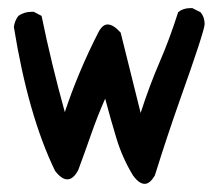

<svg xmlns="http://www.w3.org/2000/svg" viewBox="-20 -448 540 471"><path d="M335 3Q321 3 306 -18Q280 -61 265.5 -109Q251 -157 238 -206Q219 -163 203.5 -118.5Q188 -74 172 -31Q160 -8 145 -8Q131 -8 115 -29Q49 -165 14 -382Q16 -397 25 -409Q39 -419 57 -419H63L82 -409Q106 -292 139 -173Q172 -272 221 -368Q231 -388 244 -388Q258 -388 276 -368L325 -171Q347 -239 371.5 -295.5Q396 -352 417 -418Q429 -428 446 -428H452L472 -418Q482 -406 482 -389Q482 -373 420 -199Q390 -114 360 -18Q348 3 335 3Z"/></svg>

Font: Xiaolai Mono SC
Style: Regular
Weight: 400
Monospace: yes
Designer: LXGW / Nozomi Seto
Version: Version 3.113;September 30, 2024